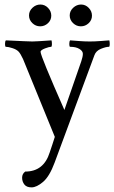

<svg xmlns="http://www.w3.org/2000/svg" viewBox="-20 -601 502 843"><path d="M206.1 -423.8Q208 -418 208 -406.7Q208 -395.5 204.1 -395.5Q196.3 -395.5 178.2 -388.7Q160.2 -381.8 158.2 -375V-373Q158.2 -355.5 262.7 -118.2L336.9 -332Q343.8 -352.5 343.8 -364.7Q343.8 -377 328.6 -386.2Q313.5 -395.5 288.1 -395.5Q284.2 -395.5 284.2 -407.7Q284.2 -419.9 288.1 -423.8L326.2 -420.9Q351.6 -418.9 374 -418.9Q396.5 -418.9 421.9 -420.9L460 -423.8Q461.9 -418 461.9 -406.7Q461.9 -395.5 458 -395.5Q445.3 -395.5 423.3 -386.7Q401.4 -377.9 394.5 -358.4L219.7 113.3Q197.3 173.8 168.9 197.8Q140.6 221.7 118.7 221.7Q96.7 221.7 86.9 209Q77.1 196.3 77.1 179.2Q77.1 162.1 90.8 152.3Q171.9 152.3 198.2 68.4L210 33.2Q216.8 12.7 220.7 0L81.1 -341.8Q70.3 -365.2 61.5 -374.5Q52.7 -383.8 34.7 -389.6Q16.6 -395.5 5.9 -395.5Q2 -395.5 2 -407.7Q2 -419.9 5.9 -423.8Q106.4 -418.9 122.1 -418.9Q137.7 -418.9 206.1 -423.8ZM122.6 -566.9Q137.7 -581.1 157.2 -581.1Q176.8 -581.1 190.9 -566.4Q205.1 -551.8 205.1 -532.2Q205.1 -512.7 190.4 -499Q175.8 -485.4 156.2 -485.4Q136.7 -485.4 122.1 -499.5Q107.4 -513.7 107.4 -533.2Q107.4 -552.7 122.6 -566.9ZM301.3 -566.9Q316.4 -581.1 335.9 -581.1Q355.5 -581.1 369.6 -566.4Q383.8 -551.8 383.8 -532.2Q383.8 -512.7 369.1 -499Q354.5 -485.4 335 -485.4Q315.4 -485.4 300.8 -499.5Q286.1 -513.7 286.1 -533.2Q286.1 -552.7 301.3 -566.9Z"/></svg>

Font: CrimsonText-Roman
Style: Roman
Weight: 400
Version: Version 0.13